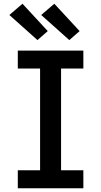

<svg xmlns="http://www.w3.org/2000/svg" viewBox="-20 -1005 540 1025"><path d="M75 0V-96H194V-639H75V-735H425V-639H306V-96H425V0ZM350 -791 200 -925 270 -985 405 -839ZM180 -791 30 -925 100 -985 235 -839Z"/></svg>

Font: Iosevka Gothic
Style: Bold
Weight: 700
Monospace: yes
Designer: Belleve Invis
Foundry: Belleve Invis
Version: Version 15.5.1; ttfautohint (v1.8.4)